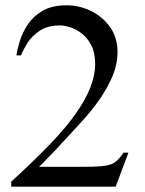

<svg xmlns="http://www.w3.org/2000/svg" viewBox="-20 -697 541 717"><path d="M22 0V-18.6Q107.9 -97.2 168.7 -160.6Q229.5 -224.1 265.1 -275.9Q335.4 -376.5 335.4 -457Q335.4 -499.5 321 -527.6Q306.6 -555.7 285.4 -572Q264.2 -588.4 242.2 -595.2Q220.2 -602.1 204.6 -602.1Q157.7 -602.1 127.7 -581.8Q97.7 -561.5 81.5 -535.2Q65.4 -508.8 58.6 -490.2H41.5Q44.4 -512.2 54 -543.5Q63.5 -574.7 83.7 -605.5Q104 -636.2 139.2 -656.7Q174.3 -677.2 229 -677.2Q276.4 -677.2 319.8 -656Q363.3 -634.8 391.1 -595.7Q418.9 -556.6 418.9 -502.4Q418.5 -450.7 394.8 -400.4Q371.1 -350.1 338.4 -307.1Q305.7 -264.2 277.3 -234.4Q216.3 -167.5 178.7 -127.9Q141.1 -88.4 126 -74.2H299.3Q349.1 -74.2 374.3 -78.4Q399.4 -82.5 413.1 -94Q426.8 -105.5 441.4 -127H459.5L412.1 0Z"/></svg>

Font: Awami Nastaliq
Style: Regular
Weight: 400
Designer: Peter Martin, SIL International
Foundry: SIL International
Version: Version 3.100